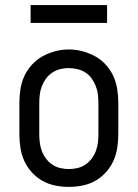

<svg xmlns="http://www.w3.org/2000/svg" viewBox="-20 -725 540 753"><path d="M250 8Q223 8 196 2.5Q169 -3 146 -16Q123 -29 104.5 -49.5Q86 -70 75 -94.5Q64 -119 60 -146Q56 -173 56 -200V-320Q56 -347 60 -374Q64 -401 75 -425.5Q86 -450 104.5 -470.5Q123 -491 146.5 -504Q170 -517 196.5 -524Q223 -531 250 -531Q277 -531 303.5 -524Q330 -517 353.5 -504Q377 -491 395.5 -470.5Q414 -450 425 -425.5Q436 -401 440 -374Q444 -347 444 -320V-200Q444 -173 440 -146Q436 -119 425 -94.5Q414 -70 395.5 -49.5Q377 -29 354 -16Q331 -3 304 2.5Q277 8 250 8ZM250 -62Q267 -62 284 -66Q301 -70 315 -79.5Q329 -89 339.5 -103Q350 -117 356 -133Q362 -149 364 -166Q366 -183 366 -200V-320Q366 -337 364 -354Q362 -371 355.5 -387.5Q349 -404 339 -418Q329 -432 314.5 -441Q300 -450 283 -454Q266 -458 248 -458Q231 -458 214.5 -453.5Q198 -449 184 -439.5Q170 -430 160 -416Q150 -402 144 -386.5Q138 -371 136 -354Q134 -337 134 -320V-200Q134 -183 136 -166Q138 -149 144 -133Q150 -117 160.5 -103Q171 -89 185 -79.5Q199 -70 216 -66Q233 -62 250 -62ZM100 -635V-705H400V-635Z"/></svg>

Font: Zed Sans
Style: Regular
Weight: 400
Designer: Belleve Invis
Foundry: Belleve Invis
Version: Version 1.0.0; ttfautohint (v1.8.4)